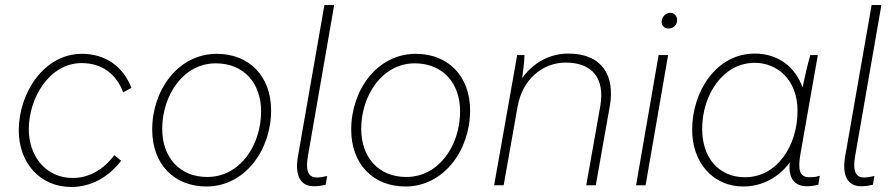

<svg xmlns="http://www.w3.org/2000/svg" viewBox="-20 -740 3563 767"><path d="M265 7C341 7 412 -30 464 -98L437 -120C393 -63 337 -29 270 -29C166 -29 95 -113 95 -224C95 -349 178 -488 306 -488C388 -488 445 -444 472 -371L505 -389C473 -473 402 -525 307 -525C157 -525 55 -370 55 -219C55 -89 140 7 265 7Z M805 5C957 5 1063 -139 1063 -299C1063 -436 975 -525 846 -525C693 -525 588 -382 588 -222C588 -85 675 5 805 5ZM808 -33C697 -33 628 -112 628 -225C628 -359 712 -487 842 -487C954 -487 1023 -408 1023 -295C1023 -160 939 -33 808 -33Z M1234 4C1252 4 1263 2 1281 -2L1287 -37C1270 -33 1259 -31 1245 -31C1208 -31 1201 -65 1210 -116L1315 -720H1276L1170 -114C1157 -37 1181 4 1234 4Z M1600 5C1752 5 1858 -139 1858 -299C1858 -436 1770 -525 1641 -525C1488 -525 1383 -382 1383 -222C1383 -85 1470 5 1600 5ZM1603 -33C1492 -33 1423 -112 1423 -225C1423 -359 1507 -487 1637 -487C1749 -487 1818 -408 1818 -295C1818 -160 1734 -33 1603 -33Z M1954 0H1992L2048 -316V-315C2066 -420 2145 -490 2240 -490C2347 -490 2397 -426 2378 -316L2322 0H2360L2416 -316C2438 -440 2383 -526 2251 -526C2178 -526 2112 -492 2066 -428C2071 -466 2075 -498 2075 -520H2046Z M2521 0H2559L2649 -520H2611ZM2651 -626C2669 -626 2685 -640 2685 -660C2685 -675 2674 -689 2658 -689C2640 -689 2623 -672 2623 -653C2623 -638 2634 -626 2651 -626Z M3203 4C3219 4 3232 2 3249 -2L3255 -38C3240 -33 3229 -32 3212 -32C3172 -32 3168 -67 3177 -121L3247 -520H3217C3206 -483 3193 -424 3186 -391C3157 -472 3089 -526 2995 -526C2843 -526 2745 -377 2745 -221C2745 -91 2828 5 2949 5C3026 5 3091 -32 3135 -91C3128 -27 3155 4 3203 4ZM2995 -489C3085 -489 3166 -422 3166 -297C3166 -159 3085 -32 2956 -32C2851 -32 2785 -110 2785 -225C2785 -360 2867 -489 2995 -489Z M3420 4C3438 4 3449 2 3467 -2L3473 -37C3456 -33 3445 -31 3431 -31C3394 -31 3387 -65 3396 -116L3501 -720H3462L3356 -114C3343 -37 3367 4 3420 4Z"/></svg>

Font: Fixel Text 20240404 ExtraLight
Style: Italic
Weight: 200
Width: 4
Italic angle: -10°
Designer: AlfaBravo + MacPaw
Foundry: Kyrylo Tkachov, Marchela Mozhyna, Serhii Makarenko, Maria Weinstein, Zakhar Kryvoshyya
Version: Version 1.211;Glyphs 3.2 (3225)